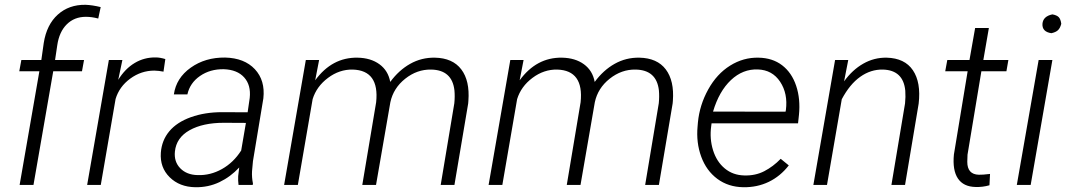

<svg xmlns="http://www.w3.org/2000/svg" viewBox="-20 -782 4514 812"><path d="M63 0 146.5 -480.5H61.5L70.3 -528.3H154.8L165 -600.1Q177.2 -677.7 224.4 -720.2Q271.5 -762.7 341.8 -761.7Q370.1 -760.7 405.8 -752L395.5 -703.6Q368.2 -710.9 343.3 -710.9Q294.4 -710.9 262.5 -679.2Q230.5 -647.5 222.2 -590.8L212.9 -528.3H335.4L326.7 -480.5H205.1L121.6 0Z M671.4 -479Q652.3 -482.9 632.8 -483.4Q577.1 -483.4 530.8 -449.5Q484.4 -415.5 468.8 -363.3L406.2 0H348.6L440.4 -528.3H497.6L480 -444.3Q508.8 -491.2 549.6 -515.6Q590.3 -540 639.2 -539.1Q656.2 -539.1 679.2 -532.2Z M988.8 0Q986.3 -18.6 987.3 -37.1L991.7 -73.7Q955.1 -34.2 908 -11.7Q860.8 10.7 806.2 9.8Q739.3 8.8 697.5 -32.5Q655.8 -73.7 660.2 -136.2Q664.1 -188.5 696 -226.8Q728 -265.1 787.1 -286.4Q846.2 -307.6 919.4 -307.6L1027.3 -307.1L1036.1 -367.7Q1042 -421.9 1012.7 -454.6Q983.4 -487.3 926.3 -489.3Q868.7 -490.2 825.9 -460.7Q783.2 -431.2 772.5 -382.8H715.3Q725.1 -452.1 786.6 -495.8Q848.1 -539.6 932.1 -538.6Q1013.7 -536.6 1057.9 -489.3Q1102.1 -441.9 1093.8 -366.2L1049.8 -100.6L1045.9 -58.1Q1044.4 -31.7 1049.8 -5.9L1048.8 0ZM815.9 -41.5Q869.6 -39.6 918.7 -67.1Q967.8 -94.7 1000 -145.5L1020 -262.2L926.8 -262.7Q837.9 -262.7 781.7 -231.2Q725.6 -199.7 719.7 -141.1Q715.3 -98.1 742.4 -70.3Q769.5 -42.5 815.9 -41.5Z M1329.6 -528.3 1313 -442.4Q1384.3 -540 1492.2 -538.1Q1547.9 -537.1 1584.7 -510.3Q1621.6 -483.4 1630.4 -435.5Q1666.5 -484.9 1714.6 -512Q1762.7 -539.1 1819.3 -538.1Q1894.5 -536.6 1930.9 -488.5Q1967.3 -440.4 1960.9 -355.5L1960 -344.2L1901.9 0H1843.8L1901.4 -345.2Q1904.3 -374 1901.9 -399.9Q1892.1 -486.3 1803.2 -487.8Q1743.7 -488.8 1693.6 -449Q1643.6 -409.2 1630.9 -349.6L1570.3 0H1512.2L1570.8 -349.6Q1585 -484.4 1471.7 -487.8Q1415.5 -488.8 1367.2 -452.6Q1318.8 -416.5 1302.2 -362.8L1239.7 0H1181.6L1273.4 -528.3Z M2194.3 -528.3 2177.7 -442.4Q2249 -540 2356.9 -538.1Q2412.6 -537.1 2449.5 -510.3Q2486.3 -483.4 2495.1 -435.5Q2531.2 -484.9 2579.3 -512Q2627.4 -539.1 2684.1 -538.1Q2759.3 -536.6 2795.7 -488.5Q2832 -440.4 2825.7 -355.5L2824.7 -344.2L2766.6 0H2708.5L2766.1 -345.2Q2769 -374 2766.6 -399.9Q2756.8 -486.3 2668 -487.8Q2608.4 -488.8 2558.3 -449Q2508.3 -409.2 2495.6 -349.6L2435.1 0H2377L2435.5 -349.6Q2449.7 -484.4 2336.4 -487.8Q2280.3 -488.8 2231.9 -452.6Q2183.6 -416.5 2167 -362.8L2104.5 0H2046.4L2138.2 -528.3Z M3123.5 9.8Q3060.1 8.8 3013.7 -25.6Q2967.3 -60.1 2945.6 -119.4Q2923.8 -178.7 2930.2 -247.6L2931.6 -264.2Q2938.5 -337.4 2975.1 -403.6Q3011.7 -469.7 3067.9 -504.6Q3124 -539.6 3188 -538.1Q3247.1 -537.1 3287.8 -505.9Q3328.6 -474.6 3347.2 -418.9Q3365.7 -363.3 3358.9 -295.9L3355 -260.3H2989.3L2987.8 -248.5Q2980.5 -195.3 2995.6 -146.7Q3010.7 -98.1 3045.2 -69.6Q3079.6 -41 3127.9 -40Q3174.8 -38.6 3212.4 -58.1Q3250 -77.6 3281.7 -110.4L3315.9 -82.5Q3280.3 -36.6 3231.2 -12.9Q3182.1 10.7 3123.5 9.8ZM3185.1 -488.3Q3121.6 -490.7 3071.3 -443.4Q3021 -396 2995.6 -310.1L3302.2 -309.6L3303.7 -316.9Q3312.5 -386.2 3279.3 -436.3Q3246.1 -486.3 3185.1 -488.3Z M3567.4 -528.3 3549.8 -438Q3585 -486.8 3631.1 -512.9Q3677.2 -539.1 3730 -538.1Q3806.2 -536.1 3840.8 -484.9Q3875.5 -433.6 3865.2 -343.8L3807.6 0H3750L3807.6 -344.7Q3810.5 -372.6 3808.6 -398.4Q3800.3 -485.4 3713.9 -487.8Q3662.6 -488.8 3618.2 -457.3Q3573.7 -425.8 3540 -362.3L3477.5 0H3419.9L3511.7 -528.3Z M4162.1 -663.6 4138.7 -528.3H4244.6L4236.3 -480.5H4130.4L4071.8 -127.9L4070.8 -97.7Q4070.8 -44.4 4119.6 -43Q4134.8 -42.5 4167 -46.4L4164.6 1.5Q4135.7 9.8 4106 8.8Q4054.7 7.8 4031.2 -27.1Q4007.8 -62 4014.2 -128.4L4072.3 -480.5H3977.5L3986.3 -528.3H4080.1L4104 -663.6Z M4338.9 0H4280.3L4372.6 -528.3H4430.7ZM4388.7 -681.2Q4391.1 -712.9 4430.7 -721.2Q4449.7 -717.8 4457.8 -709.2Q4465.8 -700.7 4468.3 -681.2Q4463.4 -662.6 4454.1 -654.1Q4444.8 -645.5 4426.3 -641.6Q4386.7 -647.5 4388.7 -681.2Z"/></svg>

Font: TypoPRO Roboto
Style: Italic
Weight: 300
Italic angle: -12°
Designer: Google
Version: Version 2.136; 2016